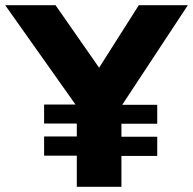

<svg xmlns="http://www.w3.org/2000/svg" viewBox="-27 -720 744 740"><path d="M143 -120V-194H269V-244H143V-317H264L-7 -700H187L355 -459L508 -700H697L444 -316H579V-243H441V-193H579V-119H441V0H269V-120Z"/></svg>

Font: Readex Pro
Style: Bold
Weight: 700
Designer: Bonnie Shaver-Troup, Thomas Jockin
Foundry: Lexend
Version: Version 1.203; ttfautohint (v1.8.3)